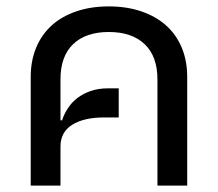

<svg xmlns="http://www.w3.org/2000/svg" viewBox="-20 -580 681 600"><path d="M76 -340Q76 -390 93 -431Q110 -472 141.5 -500.5Q173 -529 218.5 -544.5Q264 -560 320 -560Q376 -560 421.5 -544.5Q467 -529 499 -500.5Q531 -472 548 -431Q565 -390 565 -340V0H472V-332Q472 -404 432 -442Q392 -480 320 -480Q248 -480 208.5 -442Q169 -404 169 -332V-204H174Q180 -223 192 -241.5Q204 -260 221.5 -273.5Q239 -287 263 -295.5Q287 -304 319 -304H351V-213H306Q242 -213 205.5 -190Q169 -167 169 -122V0H76Z"/></svg>

Font: IBM Plex Sans Thai Text
Style: Regular
Weight: 450
Designer: Mike Abbink, Paul van der Laan, Pieter van Rosmalen, Ben Mitchell, Mark Frömberg
Foundry: Bold Monday
Version: Version 1.1